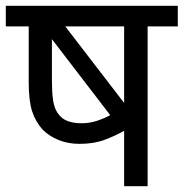

<svg xmlns="http://www.w3.org/2000/svg" viewBox="-20 -642 633 662"><path d="M593 -622V-551H489V0H408V-191Q378 -174 341 -160Q304 -146 254 -146Q214 -146 181.5 -159.5Q149 -173 128 -194Q103 -221 91 -257.5Q79 -294 79 -358V-551H0V-622ZM408 -551H205L408 -287ZM189 -240Q212 -217 262 -217Q288 -217 313 -225Q338 -233 360 -245L159 -507V-369Q159 -328 162 -304Q165 -280 171.5 -265.5Q178 -251 189 -240Z"/></svg>

Font: RS Noto Sans
Style: Regular
Weight: 400
Designer: Monotype Design Team
Foundry: Monotype Imaging Inc.
Version: Version 3.10